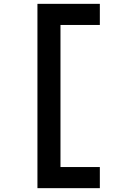

<svg xmlns="http://www.w3.org/2000/svg" viewBox="-20 -810 640 1000"><path d="M175 170H500V60H295V-680H500V-790H175Z"/></svg>

Font: CommitMono
Style: 700Regular
Weight: 700
Monospace: yes
Designer: Eigil Nikolajsen
Foundry: Eigil Nikolajsen
Version: Version 1.143